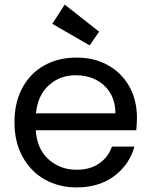

<svg xmlns="http://www.w3.org/2000/svg" viewBox="-20 -808 660 837"><path d="M577 -295Q577 -269 574 -240H136Q141 -159 191.5 -113.5Q242 -68 314 -68Q373 -68 412.5 -95.5Q452 -123 468 -169H566Q544 -90 478 -40.5Q412 9 314 9Q236 9 174.5 -26Q113 -61 78 -125.5Q43 -190 43 -275Q43 -360 77 -424Q111 -488 172.5 -522.5Q234 -557 314 -557Q392 -557 452 -523Q512 -489 544.5 -429.5Q577 -370 577 -295ZM483 -314Q483 -366 460 -403.5Q437 -441 397.5 -460.5Q358 -480 310 -480Q241 -480 192.5 -436Q144 -392 137 -314ZM208 -704 262 -788 412 -670 371 -610Z"/></svg>

Font: Fz Poppins
Style: Regular
Weight: 400
Designer: Ninad Kale (Devanagari), Jonny Pinhorn (Latin)
Foundry: Indian Type Foundry
Version: Vit hóa bi Vntype.Com & FontZin.Com